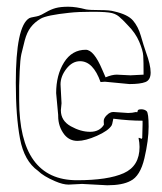

<svg xmlns="http://www.w3.org/2000/svg" viewBox="-20 -537 482 571"><path d="M317 -204 361 -201Q373 -201 385 -204L387 -203Q389 -203 389.5 -207.5Q390 -212 400 -212Q410 -212 416 -206.5Q422 -201 422 -160.5Q422 -120 409.5 -66.5Q397 -13 368 1Q344 14 299 14L224 10L184 12Q167 12 144 2Q109 -13 93 -29Q52 -58 39.5 -124.5Q27 -191 27 -291Q27 -459 67 -483Q71 -485 80 -486.5Q89 -488 95.5 -490Q102 -492 116.5 -500.5Q131 -509 145.5 -513Q160 -517 183 -517Q206 -517 236 -509Q247 -507 277 -507Q307 -507 320 -503Q360 -494 375.5 -476Q391 -458 399 -430Q407 -402 414 -382Q428 -344 428 -321.5Q428 -299 412.5 -293Q397 -287 365 -287L292 -294L279 -293Q257 -355 218 -355Q195 -355 177.5 -332.5Q160 -310 160 -286L163 -230L161 -209Q161 -178 190.5 -161.5Q220 -145 248 -145Q276 -145 289 -166Q289 -168 288.5 -176.5Q288 -185 297.5 -194.5Q307 -204 317 -204ZM394 -127 402 -124V-125Q403 -126 403 -127L404 -167V-178Q364 -178 317 -184Q316 -181 315 -174.5Q314 -168 312 -164Q302 -148 268 -133Q234 -118 210.5 -118Q187 -118 172 -136Q153 -160 153 -192V-195L147 -260Q147 -314 170.5 -351.5Q194 -389 235 -389Q259 -389 284 -330L294 -307Q313 -315 327 -315L368 -313Q373 -313 407 -315Q407 -355 406 -371Q405 -387 394 -413Q383 -439 360 -462Q358 -464 351 -471.5Q344 -479 340 -482Q329 -494 313.5 -498Q298 -502 255 -502Q212 -502 186 -499Q119 -492 101 -481.5Q83 -471 71.5 -456Q60 -441 53.5 -416.5Q47 -392 43.5 -376Q40 -360 38.5 -325.5Q37 -291 37 -282V-239Q37 -1 209 -1Q301 -1 348 -22Q395 -43 395 -100Q395 -112 392 -127Z"/></svg>

Font: Londrina Sketch
Style: Regular
Weight: 400
Designer: Marcelo Magalhaes
Foundry: Marcelo Magalhaes
Version: Version 1.001 2011